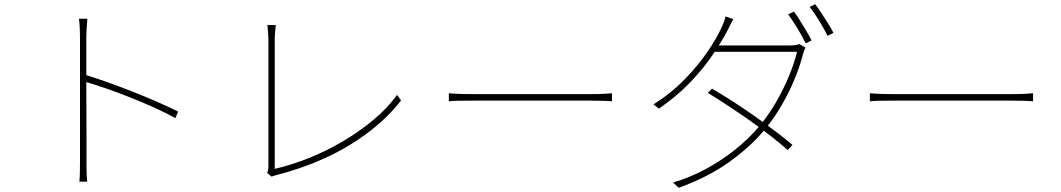

<svg xmlns="http://www.w3.org/2000/svg" viewBox="-20 -846 5040 912"><path d="M360 -81Q360 -90 360 -130.5Q360 -171 360 -230.5Q360 -290 360 -357Q360 -424 360 -487.5Q360 -551 360 -599.5Q360 -648 360 -669Q360 -685 359 -711Q358 -737 355 -757H395Q393 -738 391.5 -710.5Q390 -683 390 -669Q390 -619 390 -557.5Q390 -496 390 -432Q390 -368 390.5 -307.5Q391 -247 391 -198Q391 -149 391 -117.5Q391 -86 391 -81Q391 -63 391 -45.5Q391 -28 392 -12Q393 4 394 17H357Q359 -2 359.5 -28.5Q360 -55 360 -81ZM384 -491Q433 -476 490.5 -455.5Q548 -435 608 -411.5Q668 -388 724 -363.5Q780 -339 826 -316L813 -285Q770 -309 713.5 -334.5Q657 -360 596.5 -384Q536 -408 480.5 -427Q425 -446 384 -458Z M1249 -24Q1251 -29 1253 -37Q1255 -45 1255 -57Q1255 -69 1255 -112Q1255 -155 1255 -216.5Q1255 -278 1255 -346.5Q1255 -415 1255 -479Q1255 -543 1255 -591Q1255 -639 1255 -658Q1255 -666 1254 -680.5Q1253 -695 1252 -708.5Q1251 -722 1250 -727H1290Q1289 -719 1287 -696Q1285 -673 1285 -659Q1285 -642 1285 -602Q1285 -562 1285 -507.5Q1285 -453 1285 -392Q1285 -331 1285 -272Q1285 -213 1285 -163.5Q1285 -114 1285 -82Q1285 -50 1285 -44Q1368 -63 1451.5 -97Q1535 -131 1612.5 -177Q1690 -223 1755.5 -278Q1821 -333 1866 -395L1885 -369Q1793 -250 1642.5 -158Q1492 -66 1295 -15Q1289 -14 1282.5 -11.5Q1276 -9 1270 -7Z M2112 -403Q2124 -402 2140 -401Q2156 -400 2178 -399.5Q2200 -399 2230 -399Q2236 -399 2266.5 -399Q2297 -399 2343 -399Q2389 -399 2443.5 -399Q2498 -399 2553.5 -399Q2609 -399 2658 -399Q2707 -399 2741.5 -399Q2776 -399 2789 -399Q2829 -399 2851.5 -400.5Q2874 -402 2887 -403V-365Q2874 -366 2849.5 -367Q2825 -368 2790 -368Q2777 -368 2742 -368Q2707 -368 2658.5 -368Q2610 -368 2554.5 -368Q2499 -368 2444.5 -368Q2390 -368 2344 -368Q2298 -368 2267.5 -368Q2237 -368 2230 -368Q2190 -368 2160.5 -367.5Q2131 -367 2112 -365Z M3751 -791Q3764 -774 3779 -750Q3794 -726 3809 -701Q3824 -676 3835 -654L3807 -640Q3793 -670 3768.5 -710Q3744 -750 3724 -778ZM3852 -826Q3866 -808 3882 -783.5Q3898 -759 3913.5 -734.5Q3929 -710 3939 -690L3911 -676Q3894 -710 3871 -747.5Q3848 -785 3826 -813ZM3362 -425Q3412 -396 3463 -363Q3514 -330 3563.5 -295Q3613 -260 3659 -225.5Q3705 -191 3744 -158L3722 -133Q3686 -165 3640.5 -200.5Q3595 -236 3544.5 -271.5Q3494 -307 3442.5 -341Q3391 -375 3342 -405ZM3806 -620Q3802 -613 3798.5 -601.5Q3795 -590 3793 -585Q3779 -529 3753 -467Q3727 -405 3691.5 -344Q3656 -283 3612 -230Q3547 -151 3446 -78Q3345 -5 3204 46L3177 21Q3259 -3 3335 -44.5Q3411 -86 3476 -138.5Q3541 -191 3588 -248Q3632 -301 3667 -362Q3702 -423 3727.5 -484.5Q3753 -546 3766 -600H3363L3381 -630H3732Q3749 -630 3759 -631.5Q3769 -633 3776 -637ZM3463 -755Q3456 -742 3448.5 -727Q3441 -712 3435 -700Q3409 -651 3366.5 -587.5Q3324 -524 3261 -457.5Q3198 -391 3110 -330L3084 -350Q3168 -403 3233 -470Q3298 -537 3342 -602Q3386 -667 3407 -715Q3411 -723 3417.5 -739Q3424 -755 3426 -768Z M4112 -403Q4124 -402 4140 -401Q4156 -400 4178 -399.5Q4200 -399 4230 -399Q4236 -399 4266.5 -399Q4297 -399 4343 -399Q4389 -399 4443.5 -399Q4498 -399 4553.5 -399Q4609 -399 4658 -399Q4707 -399 4741.5 -399Q4776 -399 4789 -399Q4829 -399 4851.5 -400.5Q4874 -402 4887 -403V-365Q4874 -366 4849.5 -367Q4825 -368 4790 -368Q4777 -368 4742 -368Q4707 -368 4658.5 -368Q4610 -368 4554.5 -368Q4499 -368 4444.5 -368Q4390 -368 4344 -368Q4298 -368 4267.5 -368Q4237 -368 4230 -368Q4190 -368 4160.5 -367.5Q4131 -367 4112 -365Z"/></svg>

Font: Noto Sans KR Thin
Style: Regular
Weight: 100
Designer: Ryoko NISHIZUKA 西塚涼子 (kana, bopomofo & ideographs); Paul D. Hunt (Latin, Greek & Cyrillic); Sandoll Communications 산돌커뮤니
Foundry: Adobe
Version: Version 2.004-H2;hotconv 1.0.118;makeotfexe 2.5.65603